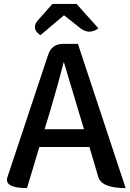

<svg xmlns="http://www.w3.org/2000/svg" viewBox="-20 -961 662 981"><path d="M238 -400 208 -301H409Q380 -400 366 -444Q353 -486 306 -645Q278 -535 238 -400ZM118 0Q0 0 18 -56L226 -681Q244 -737 304 -737H378L622 0Q499 0 482 -57L437 -210H181L118 0ZM186 -781Q136 -816 176 -860L248 -941H371L483 -816Q433 -781 388 -819L307 -883Z"/></svg>

Font: Swei Half Moon CJK SC
Style: Medium
Weight: 500
Version: Version 2.071